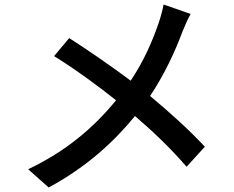

<svg xmlns="http://www.w3.org/2000/svg" viewBox="-20 -792 1040 852"><path d="M706 -772C702 -749 692 -713 684 -690C656 -608 618 -521 560 -434C480 -494 370 -570 287 -623L220 -543C319 -482 422 -405 495 -347C396 -226 275 -122 105 -41L196 40C367 -52 488 -166 579 -277C662 -206 736 -135 808 -52L889 -141C820 -215 734 -293 646 -366C709 -460 758 -566 789 -650C798 -672 814 -710 826 -730Z"/></svg>

Font: Genne Gothic Medium
Style: Regular
Weight: 500
Designer: Ryoko NISHIZUKA (kana & ideographs); Paul D. Hunt (Latin, Greek & Cyrillic); Wenlong ZHANG (bopomofo); Sandoll Communica
Foundry: Adobe Systems Incorporated
Version: Version 1.004;PS 1.004;hotconv 16.6.51;makeotf.lib2.5.65220